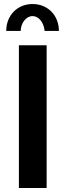

<svg xmlns="http://www.w3.org/2000/svg" viewBox="-20 -935 326 955"><path d="M83 -781C83 -821 111 -855 142 -855C172 -855 198 -824 202 -781H273C273 -858 218 -915 142 -915C66 -915 11 -858 11 -781ZM74 0H212V-710H74Z"/></svg>

Font: FIGSv2-sans-serif
Style: Bold
Weight: 700
Designer: Matt McInerney, Pablo Impallari, Rodrigo Fuenzalida,Mirko Velimirovic
Foundry: Matt McInerney, Pablo Impallari, Rodrigo Fuenzalida
Version: Version 4.021;hotconv 1.0.109;makeotfexe 2.5.65596